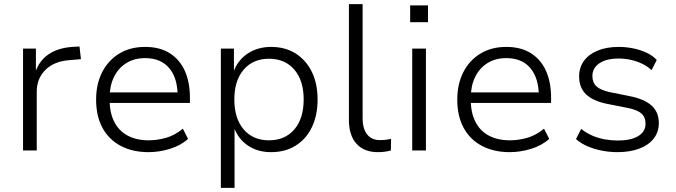

<svg xmlns="http://www.w3.org/2000/svg" viewBox="-20 -725 3255 925"><path d="M91 0V-491H153V-379H151Q170 -434 215 -464Q260 -494 327 -499L363 -501L370 -440L312 -435Q239 -429 198 -387.5Q157 -346 157 -283V0Z M696 8Q619 8 562 -22Q505 -52 474 -108.5Q443 -165 443 -245Q443 -320 472 -377Q501 -434 554 -466.5Q607 -499 679 -499Q750 -499 798 -468.5Q846 -438 870.5 -383.5Q895 -329 895 -253V-229H490V-280H856L836 -261Q836 -348 795.5 -396.5Q755 -445 679 -445Q627 -445 588.5 -421Q550 -397 529 -354Q508 -311 508 -253V-246Q508 -182 530.5 -138Q553 -94 595.5 -71.5Q638 -49 696 -49Q738 -49 780 -61Q822 -73 861 -105L886 -56Q851 -24 799 -8Q747 8 696 8Z M1044 180V-491H1107V-376H1104Q1124 -434 1172.5 -466.5Q1221 -499 1286 -499Q1354 -499 1404 -467.5Q1454 -436 1482 -379.5Q1510 -323 1510 -245Q1510 -169 1482.5 -112Q1455 -55 1404.5 -23.5Q1354 8 1286 8Q1221 8 1174 -24Q1127 -56 1107 -112H1110V180ZM1276 -49Q1353 -49 1398 -101.5Q1443 -154 1443 -246Q1443 -337 1398 -389.5Q1353 -442 1276 -442Q1199 -442 1154 -389.5Q1109 -337 1109 -246Q1109 -154 1154 -101.5Q1199 -49 1276 -49Z M1800 8Q1734 8 1697.5 -32.5Q1661 -73 1661 -146V-705H1727V-154Q1727 -121 1737 -97.5Q1747 -74 1765.5 -62Q1784 -50 1810 -50Q1824 -50 1837.5 -51.5Q1851 -53 1864 -56L1863 0Q1848 4 1833 6Q1818 8 1800 8Z M1956 -618V-699H2042V-618ZM1966 0V-491H2032V0Z M2436 8Q2359 8 2302 -22Q2245 -52 2214 -108.5Q2183 -165 2183 -245Q2183 -320 2212 -377Q2241 -434 2294 -466.5Q2347 -499 2419 -499Q2490 -499 2538 -468.5Q2586 -438 2610.5 -383.5Q2635 -329 2635 -253V-229H2230V-280H2596L2576 -261Q2576 -348 2535.5 -396.5Q2495 -445 2419 -445Q2367 -445 2328.5 -421Q2290 -397 2269 -354Q2248 -311 2248 -253V-246Q2248 -182 2270.5 -138Q2293 -94 2335.5 -71.5Q2378 -49 2436 -49Q2478 -49 2520 -61Q2562 -73 2601 -105L2626 -56Q2591 -24 2539 -8Q2487 8 2436 8Z M2954 8Q2916 8 2878.5 0.5Q2841 -7 2809 -21Q2777 -35 2755 -55L2780 -104Q2805 -84 2834 -71.5Q2863 -59 2894.5 -53.5Q2926 -48 2956 -48Q3020 -48 3055 -69.5Q3090 -91 3090 -129Q3090 -161 3069 -179Q3048 -197 2999 -206L2903 -225Q2836 -239 2803 -271Q2770 -303 2770 -357Q2770 -400 2793.5 -432Q2817 -464 2860 -481.5Q2903 -499 2961 -499Q2996 -499 3030.5 -492Q3065 -485 3095 -471Q3125 -457 3144 -436L3119 -387Q3099 -406 3072.5 -418.5Q3046 -431 3017.5 -437Q2989 -443 2961 -443Q2901 -443 2867.5 -420Q2834 -397 2834 -359Q2834 -327 2853.5 -309Q2873 -291 2918 -281L3013 -262Q3084 -248 3119 -216.5Q3154 -185 3154 -132Q3154 -89 3129.5 -57.5Q3105 -26 3060 -9Q3015 8 2954 8Z"/></svg>

Font: Nunito Sans 9pt Light
Style: Regular
Weight: 300
Version: Version 3.101;gftools[0.9.27]